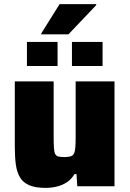

<svg xmlns="http://www.w3.org/2000/svg" viewBox="-20 -906 630 934"><path d="M202 8Q152 8 122 -5Q92 -18 77 -43.5Q62 -69 57 -106Q52 -143 52 -191V-510H241V-241Q241 -205 242.5 -185Q244 -165 249 -156Q254 -147 264.5 -144.5Q275 -142 293 -142Q313 -142 324 -145.5Q335 -149 340 -159.5Q345 -170 346.5 -189.5Q348 -209 348 -243V-510H537V0H356L352 -59H342Q327 -33 304 -18.5Q281 -4 254.5 2Q228 8 202 8ZM111 -585V-702H260V-585ZM330 -585V-702H479V-585ZM181 -739V-744L270 -886H448V-881L313 -739Z"/></svg>

Font: Saira Thin ExtraBold
Style: Regular
Weight: 800
Version: Version 1.101